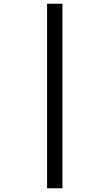

<svg xmlns="http://www.w3.org/2000/svg" viewBox="-20 -779 591 1036"><path d="M234 -759V237H317V-759Z"/></svg>

Font: Noto Sans Medefaidrin Medium
Style: Regular
Weight: 500
Designer: Dalton Maag Ltd
Foundry: Dalton Maag Ltd
Version: Version 1.002